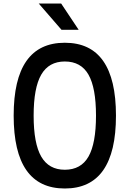

<svg xmlns="http://www.w3.org/2000/svg" viewBox="-20 -1060 740 1096"><path d="M350 16Q58 16 58 -400Q58 -816 350 -816Q642 -816 642 -400Q642 16 350 16ZM350 -91Q442 -91 485 -166Q528 -241 528 -400Q528 -559 485 -634Q442 -709 350 -709Q259 -709 215.5 -634Q172 -559 172 -400Q172 -241 215.5 -166Q259 -91 350 -91ZM429 -890H331L201 -1040H329Z"/></svg>

Font: Martian Mono
Style: Regular
Weight: 400
Monospace: yes
Designer: Roman Shamin
Foundry: Evil Martians
Version: Version 1.000; ttfautohint (v1.8.4.7-5d5b)